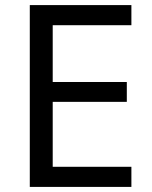

<svg xmlns="http://www.w3.org/2000/svg" viewBox="-20 -734 596 754"><path d="M496 0H97V-714H496V-635H187V-412H478V-334H187V-79H496Z"/></svg>

Font: Noto Sans Old Sogdian
Style: Regular
Weight: 400
Designer: Monotype Design Team
Foundry: Monotype Imaging Inc.
Version: Version 2.002; ttfautohint (v1.8.4.7-5d5b)